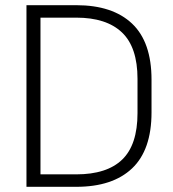

<svg xmlns="http://www.w3.org/2000/svg" viewBox="-20 -720 668 740"><path d="M274 -700Q414 -700 489 -629Q564 -558 564 -413V-287Q564 -142 489 -71Q414 0 274 0H82V-700ZM136 -48H274Q392 -48 451 -105Q510 -162 510 -284V-416Q510 -538 450 -595Q390 -652 274 -652H136Z"/></svg>

Font: Space Grotesk Variable
Style: Regular
Weight: 400
Designer: Florian Karsten (Space Grotesk), Colophon Foundry (Space Mono)
Foundry: Florian Karsten
Version: Version 1.106